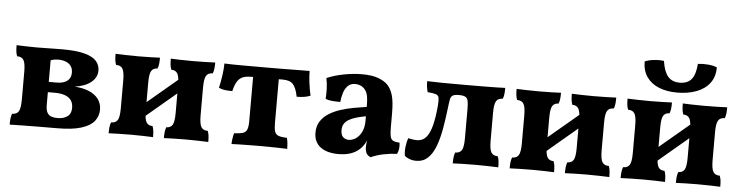

<svg xmlns="http://www.w3.org/2000/svg" viewBox="-45 -904 4305 1117"><g transform="rotate(5 2108.0 -345.5)"><path d="M33.6 3Q33.6 -17.2 35.2 -32.2Q36.8 -47.2 42.2 -61Q69.2 -61 80.4 -79.1Q91.6 -97.2 91.6 -148V-310Q91.6 -360.8 80.4 -378.9Q69.2 -397 42.2 -397Q36.8 -410.8 35.2 -425.8Q33.6 -440.8 33.6 -461Q55.6 -460 87.7 -459Q119.8 -458 145.8 -458Q165.2 -458 194 -458.5Q222.8 -459 252.4 -459.5Q282 -460 304 -460Q383.2 -460 430.8 -447.2Q478.4 -434.4 499.6 -411Q520.8 -387.6 520.8 -355.4Q520.8 -314.8 486.6 -286.8Q452.4 -258.8 391.2 -250Q440.4 -247 475.8 -231.9Q511.2 -216.8 530.5 -190.8Q549.8 -164.8 549.8 -129.4Q549.8 -91 526.5 -61.8Q503.2 -32.6 450.4 -16.3Q397.6 0 309.8 0Q243.6 0 194.8 0.5Q146 1 107.2 1.5Q68.4 2 33.6 3ZM308.2 -59.2Q342.4 -59.2 364.8 -75Q387.2 -90.8 387.2 -125.4Q387.2 -154 373.6 -171.4Q360 -188.8 335.9 -196.6Q311.8 -204.4 280.2 -204.4H214V-264.4H283Q325 -264.4 346.5 -281.2Q368 -298 368 -329.4Q368 -353.6 356.4 -368.9Q344.8 -384.2 325.6 -391.2Q306.4 -398.2 284 -398.2Q266.6 -398.2 254.4 -395.2Q242.2 -392.2 223.6 -386.4L238.6 -432V-131Q238.6 -100 247.5 -84.6Q256.4 -69.2 272 -64.2Q287.6 -59.2 308.2 -59.2Z M934.2 3Q934.2 -17.2 935.8 -32.2Q937.4 -47.2 942.8 -61Q968 -61 978.9 -79.1Q989.8 -97.2 989.8 -148V-310Q989.8 -360.8 978.9 -378.9Q968 -397 942.8 -397Q937.4 -410.8 935.8 -425.8Q934.2 -440.8 934.2 -461Q955.6 -460 989.9 -459Q1024.2 -458 1060.6 -458Q1098.8 -458 1135.2 -459Q1171.6 -460 1193.6 -461Q1193.6 -440.8 1192 -425.8Q1190.4 -410.8 1185 -397Q1158 -397 1146.8 -378.9Q1135.6 -360.8 1135.6 -310V-148Q1135.6 -97.2 1146.8 -79.1Q1158 -61 1185 -61Q1190.4 -47.2 1192 -32.2Q1193.6 -17.2 1193.6 3Q1171.6 2 1135.2 1Q1098.8 0 1060.6 0Q1024.2 0 989.9 1Q955.6 2 934.2 3ZM611.6 3Q611.6 -17.2 613.2 -32.2Q614.8 -47.2 620.2 -61Q647.2 -61 658.4 -79.1Q669.6 -97.2 669.6 -148V-310Q669.6 -360.8 658.4 -378.9Q647.2 -397 620.2 -397Q614.8 -410.8 613.2 -425.8Q611.6 -440.8 611.6 -461Q633.6 -460 670 -459Q706.4 -458 744.6 -458Q781 -458 815.3 -459Q849.6 -460 871 -461Q871 -440.8 869.4 -425.8Q867.8 -410.8 862.4 -397Q837.2 -397 826.3 -378.9Q815.4 -360.8 815.4 -310V-148Q815.4 -97.2 826.3 -79.1Q837.2 -61 862.4 -61Q867.8 -47.2 869.4 -32.2Q871 -17.2 871 3Q849.6 2 815.3 1Q781 0 744.6 0Q706.4 0 670 1Q633.6 2 611.6 3ZM786 -90.8V-171.8L1018 -367.2V-286.6Z M1329.2 3Q1329.2 -10.4 1332 -28.8Q1334.8 -47.2 1338.4 -60.4Q1370.8 -62 1388.6 -67.2Q1406.4 -72.4 1413.4 -88.6Q1420.4 -104.8 1420.4 -139.2V-415.8H1570.4V-139.2Q1570.4 -106 1576.3 -89.8Q1582.2 -73.6 1598.6 -67.8Q1615 -62 1647.2 -60.4Q1651 -47.6 1652.9 -29.6Q1654.8 -11.6 1654.8 3Q1632.2 2 1592.5 1Q1552.8 0 1504.6 0Q1472.6 0 1438.6 0.5Q1404.6 1 1375.3 1.5Q1346 2 1329.2 3ZM1307 -304Q1284.2 -304 1264.7 -306.2Q1245.2 -308.4 1228 -316.6Q1236.2 -352 1241.8 -391.4Q1247.4 -430.8 1247.4 -460Q1271.8 -459 1296.8 -458.5Q1321.8 -458 1350.3 -458Q1378.8 -458 1414.9 -458Q1451 -458 1498.4 -458Q1554.6 -458 1598 -458.5Q1641.4 -459 1676.9 -459.5Q1712.4 -460 1745 -460Q1744.8 -430.4 1749.5 -392.9Q1754.2 -355.4 1762.8 -317.2Q1746.4 -310.2 1726.2 -307.1Q1706 -304 1682.8 -304Q1672.8 -355.8 1654.1 -376.1Q1635.4 -396.4 1594.2 -396.4H1406.4Q1376 -396.4 1357.2 -387.3Q1338.4 -378.2 1326.6 -358Q1314.8 -337.8 1307 -304Z M2142 9Q2124.4 2.2 2117 -11.7Q2109.6 -25.6 2109.6 -48.8Q2109.6 -61.4 2112.1 -78.7Q2114.6 -96 2120 -111.4L2123.2 -115Q2115.4 -87 2102.2 -65.2Q2089 -43.4 2070.8 -28.8Q2050.2 -11.4 2020.9 -2.2Q1991.6 7 1953.4 7Q1885.6 7 1847.8 -22.1Q1810 -51.2 1810 -105.6Q1810 -144 1827.6 -171.5Q1845.2 -199 1875.3 -218.1Q1905.4 -237.2 1942.3 -249.1Q1979.2 -261 2018.5 -268.2Q2057.8 -275.4 2094.2 -280.6Q2094.2 -308.4 2092.4 -327.2Q2090.6 -346 2085.8 -359.5Q2081 -373 2072 -383Q2060.6 -396.2 2046 -401.9Q2031.4 -407.6 2016.6 -407.6Q1989.6 -407.6 1973.3 -391.3Q1957 -375 1949 -349.5Q1941 -324 1938.2 -295.8Q1912.8 -295.8 1891 -297.6Q1869.2 -299.4 1852 -306.4Q1854 -333.2 1853.1 -364.5Q1852.2 -395.8 1845.8 -427.4Q1888.2 -446 1943.8 -456.8Q1999.4 -467.6 2049.4 -467.6Q2109.8 -467.6 2145.6 -454.1Q2181.4 -440.6 2199.8 -421.8Q2221 -401 2232.6 -363.5Q2244.2 -326 2244.2 -256V-172.4Q2244.2 -139.6 2248.2 -121.7Q2252.2 -103.8 2264.8 -97.4Q2277.4 -91 2302.6 -89.6Q2305 -72.4 2303.1 -55.2Q2301.2 -38 2293.6 -23.8Q2255.4 -22.4 2215.9 -14.4Q2176.4 -6.4 2142 9ZM2006 -80.4Q2026.2 -80.4 2046.5 -93.4Q2066.8 -106.4 2080.5 -133.2Q2094.2 -160 2094.2 -200.4V-225.8Q2063.4 -220.4 2038.6 -213.1Q2013.8 -205.8 1996.1 -195.4Q1978.4 -185 1969.1 -170Q1959.8 -155 1959.8 -133.4Q1959.8 -104.8 1973.6 -92.6Q1987.4 -80.4 2006 -80.4Z M2408.2 6.8Q2386 6.8 2367.8 -0.2Q2349.6 -7.2 2340 -17Q2335.6 -38.4 2339.1 -69.4Q2342.6 -100.4 2351.2 -120.6Q2361.6 -117.6 2376.6 -115.4Q2391.6 -113.2 2401.8 -113.2Q2435.2 -113.2 2455.7 -137.5Q2476.2 -161.8 2488.1 -208.8Q2500 -255.8 2505.8 -323.4Q2508.4 -354.4 2505.8 -369.3Q2503.2 -384.2 2488.3 -389.3Q2473.4 -394.4 2440 -397Q2435.2 -412.6 2433.3 -427.7Q2431.4 -442.8 2431.4 -460.6Q2462.4 -459 2515.2 -458.5Q2568 -458 2649.4 -458Q2720.8 -458 2767.2 -458.5Q2813.6 -459 2842 -459.5Q2870.4 -460 2887.2 -461Q2887.2 -440.8 2885.6 -425.8Q2884 -410.8 2878.6 -397Q2851.6 -397 2840.4 -378.9Q2829.2 -360.8 2829.2 -310V-148Q2829.2 -97.2 2840.4 -79.1Q2851.6 -61 2878.6 -61Q2884 -47.2 2885.6 -32.2Q2887.2 -17.2 2887.2 3Q2865.2 2 2828.8 1Q2792.4 0 2754.2 0Q2716 0 2679.6 1Q2643.2 2 2621.2 3Q2621.2 -17.2 2622.8 -32.2Q2624.4 -47.2 2629.8 -61Q2656.8 -61 2668 -79.1Q2679.2 -97.2 2679.2 -148V-318.4Q2679.2 -349 2675.8 -365.8Q2672.4 -382.6 2660.6 -389.4Q2648.8 -396.2 2623.2 -396.2Q2597.6 -396.2 2586.7 -389.7Q2575.8 -383.2 2572.4 -366.4Q2569 -349.6 2565.4 -317.8Q2557.6 -250.8 2547.2 -192.3Q2536.8 -133.8 2519.5 -88.8Q2502.2 -43.8 2475.1 -18.5Q2448 6.8 2408.2 6.8Z M3276.2 3Q3276.2 -17.2 3277.8 -32.2Q3279.4 -47.2 3284.8 -61Q3310 -61 3320.9 -79.1Q3331.8 -97.2 3331.8 -148V-310Q3331.8 -360.8 3320.9 -378.9Q3310 -397 3284.8 -397Q3279.4 -410.8 3277.8 -425.8Q3276.2 -440.8 3276.2 -461Q3297.6 -460 3331.9 -459Q3366.2 -458 3402.6 -458Q3440.8 -458 3477.2 -459Q3513.6 -460 3535.6 -461Q3535.6 -440.8 3534 -425.8Q3532.4 -410.8 3527 -397Q3500 -397 3488.8 -378.9Q3477.6 -360.8 3477.6 -310V-148Q3477.6 -97.2 3488.8 -79.1Q3500 -61 3527 -61Q3532.4 -47.2 3534 -32.2Q3535.6 -17.2 3535.6 3Q3513.6 2 3477.2 1Q3440.8 0 3402.6 0Q3366.2 0 3331.9 1Q3297.6 2 3276.2 3ZM2953.6 3Q2953.6 -17.2 2955.2 -32.2Q2956.8 -47.2 2962.2 -61Q2989.2 -61 3000.4 -79.1Q3011.6 -97.2 3011.6 -148V-310Q3011.6 -360.8 3000.4 -378.9Q2989.2 -397 2962.2 -397Q2956.8 -410.8 2955.2 -425.8Q2953.6 -440.8 2953.6 -461Q2975.6 -460 3012 -459Q3048.4 -458 3086.6 -458Q3123 -458 3157.3 -459Q3191.6 -460 3213 -461Q3213 -440.8 3211.4 -425.8Q3209.8 -410.8 3204.4 -397Q3179.2 -397 3168.3 -378.9Q3157.4 -360.8 3157.4 -310V-148Q3157.4 -97.2 3168.3 -79.1Q3179.2 -61 3204.4 -61Q3209.8 -47.2 3211.4 -32.2Q3213 -17.2 3213 3Q3191.6 2 3157.3 1Q3123 0 3086.6 0Q3048.4 0 3012 1Q2975.6 2 2953.6 3ZM3128 -90.8V-171.8L3360 -367.2V-286.6Z M3924.2 3Q3924.2 -17.2 3925.8 -32.2Q3927.4 -47.2 3932.8 -61Q3958 -61 3968.9 -79.1Q3979.8 -97.2 3979.8 -148V-310Q3979.8 -360.8 3968.9 -378.9Q3958 -397 3932.8 -397Q3927.4 -410.8 3925.8 -425.8Q3924.2 -440.8 3924.2 -461Q3945.6 -460 3979.9 -459Q4014.2 -458 4050.6 -458Q4088.8 -458 4125.2 -459Q4161.6 -460 4183.6 -461Q4183.6 -440.8 4182 -425.8Q4180.4 -410.8 4175 -397Q4148 -397 4136.8 -378.9Q4125.6 -360.8 4125.6 -310V-148Q4125.6 -97.2 4136.8 -79.1Q4148 -61 4175 -61Q4180.4 -47.2 4182 -32.2Q4183.6 -17.2 4183.6 3Q4161.6 2 4125.2 1Q4088.8 0 4050.6 0Q4014.2 0 3979.9 1Q3945.6 2 3924.2 3ZM3601.6 3Q3601.6 -17.2 3603.2 -32.2Q3604.8 -47.2 3610.2 -61Q3637.2 -61 3648.4 -79.1Q3659.6 -97.2 3659.6 -148V-310Q3659.6 -360.8 3648.4 -378.9Q3637.2 -397 3610.2 -397Q3604.8 -410.8 3603.2 -425.8Q3601.6 -440.8 3601.6 -461Q3623.6 -460 3660 -459Q3696.4 -458 3734.6 -458Q3771 -458 3805.3 -459Q3839.6 -460 3861 -461Q3861 -440.8 3859.4 -425.8Q3857.8 -410.8 3852.4 -397Q3827.2 -397 3816.3 -378.9Q3805.4 -360.8 3805.4 -310V-148Q3805.4 -97.2 3816.3 -79.1Q3827.2 -61 3852.4 -61Q3857.8 -47.2 3859.4 -32.2Q3861 -17.2 3861 3Q3839.6 2 3805.3 1Q3771 0 3734.6 0Q3696.4 0 3660 1Q3623.6 2 3601.6 3ZM3776 -90.8V-171.8L4008 -367.2V-286.6ZM3884.8 -521Q3824.6 -521 3778.9 -539.5Q3733.2 -558 3707.5 -594.6Q3681.8 -631.2 3681.8 -685Q3704.2 -694.8 3734.8 -698.2Q3765.4 -701.6 3793.4 -697.8Q3802.6 -636 3826.6 -607.9Q3850.6 -579.8 3894.8 -579.8Q3941.6 -579.8 3964.3 -607.9Q3987 -636 3991.6 -697.8Q4019.6 -701.6 4050.9 -699Q4082.2 -696.4 4103.2 -687Q4103.2 -632.4 4075.5 -595.4Q4047.8 -558.4 3998.2 -539.7Q3948.6 -521 3884.8 -521Z"/></g></svg>

Font: Vollkorn
Style: Regular
Weight: 400
Designer: Friedrich Althausen
Foundry: Friedrich Althausen
Version: Version 4.104